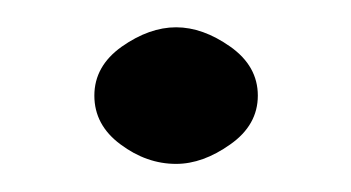

<svg xmlns="http://www.w3.org/2000/svg" viewBox="-20 -98 256 140"><path d="M108.4 21.5Q86.9 21.5 67.9 7.3Q48.8 -6.8 48.8 -28.3Q48.8 -49.8 68.8 -64Q88.9 -78.1 108.4 -78.1Q127.9 -78.1 147.9 -64Q168 -49.8 168 -28.3Q168 -6.8 147.9 7.3Q127.9 21.5 108.4 21.5Z"/></svg>

Font: Jura
Style: DemiBold
Weight: 600
Version: Version 2.4